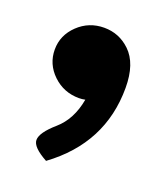

<svg xmlns="http://www.w3.org/2000/svg" viewBox="-70 -180 312 382"><g transform="rotate(20 86.0 10.5)"><path d="M69.8 154.3Q37.6 136.7 37.6 121.6Q37.6 106 65.7 81.5Q93.8 57.1 101.6 13.2Q95.2 14.6 88.4 14.6Q56.2 14.6 33.2 -7.3Q10.3 -29.3 10.3 -60.1Q10.3 -90.3 33.2 -112.3Q56.2 -134.3 88.4 -134.3Q120.1 -134.3 143.1 -112.3Q168.9 -87.9 168.9 -36.1Q168.9 81.5 69.8 154.3Z"/></g></svg>

Font: Bainsley
Style: Bold
Weight: 700
Designer: Paul James MIller
Foundry: High-Logic / Made with FontCreator
Version: Version 1.411;March 28, 2021;FontCreator 13.0.0.2683 64-bit